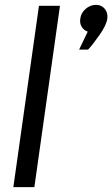

<svg xmlns="http://www.w3.org/2000/svg" viewBox="-20 -774 464 794"><path d="M342.8 -643.1Q326.2 -648.9 317.6 -663.6Q309.1 -678.2 312 -696.8Q314.9 -720.2 334 -737.1Q353 -753.9 377 -753.9Q399.9 -753.9 413.3 -737.5Q426.8 -721.2 423.8 -696.8Q419.9 -669.9 392.1 -630.1Q364.3 -590.3 344.2 -568.8H307.1ZM35.2 0 141.1 -750H228L122.1 0Z"/></svg>

Font: Oakes Grotesk
Style: Italic
Weight: 400
Italic angle: -8°
Designer: Samuel Oakes
Foundry: Samuel Oakes
Version: Version 1.000;PS 001.000;hotconv 1.0.88;makeotf.lib2.5.64775